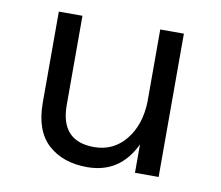

<svg xmlns="http://www.w3.org/2000/svg" viewBox="-61 -551 728 632"><g transform="rotate(10 303.0 -235.0)"><path d="M87 -175V-479H166V-181Q166 -60 278 -60Q343 -60 383.5 -110Q424 -160 426 -238V-479H505V0H426V-95Q377 9 267 9Q186 9 136.5 -36Q87 -81 87 -175Z"/></g></svg>

Font: Karmilla
Style: Regular
Weight: 400
Designer: Jonathan Pinhorn
Version: Version 1.000